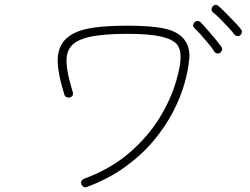

<svg xmlns="http://www.w3.org/2000/svg" viewBox="-20 -810 1040 800"><path d="M342 -31Q335 -28 328.5 -31.5Q322 -35 319 -42Q314 -58 330 -65Q443 -107 520.5 -174.5Q598 -242 646 -321Q694 -400 715 -476Q732 -535 732.5 -569.5Q733 -604 719 -623Q701 -646 652 -657.5Q603 -669 511 -669Q407 -669 350 -655.5Q293 -642 273 -613Q255 -589 257.5 -545Q260 -501 283 -427Q288 -409 271 -404Q264 -402 257 -405.5Q250 -409 248 -416Q222 -500 220.5 -551Q219 -602 243 -635Q271 -672 332.5 -687.5Q394 -703 511 -703Q615 -703 669.5 -690Q724 -677 748 -645Q773 -612 768.5 -564.5Q764 -517 750 -467Q734 -408 701.5 -345Q669 -282 619 -222.5Q569 -163 500 -113.5Q431 -64 342 -31ZM897 -590Q891 -586 884 -587.5Q877 -589 873 -595Q866 -607 850.5 -626Q835 -645 818.5 -663.5Q802 -682 791 -692Q779 -704 790 -717Q795 -722 802.5 -722.5Q810 -723 815 -718Q826 -707 843.5 -687Q861 -667 877.5 -647Q894 -627 903 -614Q907 -608 905 -601Q903 -594 897 -590ZM981 -663Q975 -659 968 -660Q961 -661 956 -667Q948 -678 931.5 -696Q915 -714 897.5 -731.5Q880 -749 868 -758Q862 -763 861.5 -770Q861 -777 865 -782Q877 -796 890 -785Q902 -775 920.5 -756.5Q939 -738 957 -719Q975 -700 984 -688Q989 -682 987.5 -675Q986 -668 981 -663Z"/></svg>

Font: Zen Maru Gothic Light
Style: Regular
Weight: 300
Designer: Yoshimichi Ohira
Foundry: Positype
Version: Version 1.001